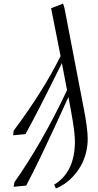

<svg xmlns="http://www.w3.org/2000/svg" viewBox="-20 -748 548 1071"><path d="M53.2 6.8 56.2 -19Q221.7 -240.7 317.9 -435.1L265.1 -702.1L332 -728L339.8 -702.1L444.8 -155.8Q469.2 -33.7 469.2 25.9Q469.2 69.3 458.3 109.4Q447.3 149.4 429.4 179.7Q411.6 210 388.2 235.4Q364.7 260.7 340.6 277.1Q316.4 293.5 292 303.2L282.2 282.2Q397.9 211.4 397.9 41Q397.9 -12.2 377 -124L361.8 -207Q196.3 157.7 126 287.1L56.2 293.9L60.1 269Q214.4 50.3 354 -245.1L325.2 -396Q186.5 -115.2 122.1 0Z"/></svg>

Font: Dehuti Alt
Style: Italic
Weight: 400
Version: Version 1.2